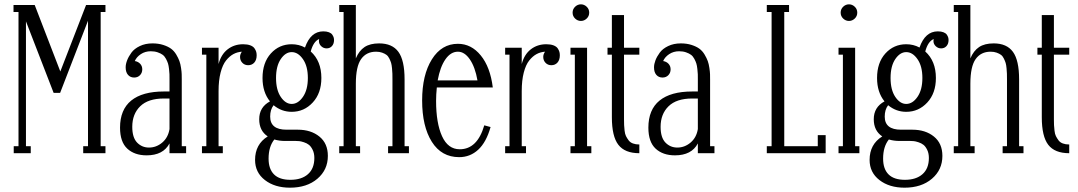

<svg xmlns="http://www.w3.org/2000/svg" viewBox="-20 -703 4948 881"><path d="M375 -680.2H463.9V-647.9H441.9V-32.2H463.9V0H361.8V-32.2H383.8V-607.9L255.9 -276.9H226.1L99.1 -605V-32.2H121.1V0H43V-32.2H64.9V-647.9H42V-680.2H139.2L256.8 -375Z M814 -338.9V-32.2H834V0H757.8V-44.9Q729 9.8 652.8 9.8Q597.2 9.8 564 -21Q530.8 -51.8 530.8 -117.2Q530.8 -199.7 582 -241.5Q633.3 -283.2 731.9 -283.2H757.8V-338.9Q757.8 -354 757.6 -362.3Q757.3 -370.6 755.6 -386.2Q753.9 -401.9 751 -411.4Q748 -420.9 741.7 -432.9Q735.4 -444.8 726.6 -451.4Q717.8 -458 703.6 -462.9Q689.5 -467.8 671.9 -467.8Q646 -467.8 626.2 -454.6Q606.4 -441.4 598.6 -422.9Q613.8 -420.4 623.3 -410.2Q632.8 -399.9 632.8 -384.8Q632.8 -368.7 622.3 -357.9Q611.8 -347.2 595.7 -347.2Q578.1 -347.2 567.4 -359.4Q556.6 -371.6 556.6 -394Q556.6 -408.7 563.2 -426Q569.8 -443.4 583 -461.4Q596.2 -479.5 621.6 -491.7Q647 -503.9 679.7 -503.9Q707 -503.9 729 -496.8Q751 -489.7 764.9 -479.5Q778.8 -469.2 788.6 -452.9Q798.3 -436.5 803.2 -423.1Q808.1 -409.7 810.8 -390.9Q813.5 -372.1 813.7 -362.5Q814 -353 814 -338.9ZM663.6 -25.9Q697.3 -25.9 724.4 -48.8Q751.5 -71.8 757.8 -110.8V-251H731.9Q659.7 -251 623.3 -215.3Q586.9 -179.7 586.9 -121.1Q586.9 -71.8 609.1 -48.8Q631.3 -25.9 663.6 -25.9Z M1095.7 -500Q1115.2 -500 1128.7 -494.9Q1142.1 -489.7 1147.9 -481Q1153.8 -472.2 1155.8 -464.8Q1157.7 -457.5 1157.7 -449.2Q1157.7 -428.2 1147 -416Q1136.2 -403.8 1118.7 -403.8Q1102.5 -403.8 1092 -414.8Q1081.5 -425.8 1081.5 -441.9Q1081.5 -454.1 1089.8 -465.8Q1068.8 -464.4 1051 -454.8Q1033.2 -445.3 1017.3 -425.5Q1001.5 -405.8 992.2 -369.9Q982.9 -334 982.9 -285.2V-32.2H1002.4V0H906.7V-32.2H926.8V-452.1H906.7V-483.9H982.9V-409.2Q994.6 -453.6 1024.7 -476.8Q1054.7 -500 1095.7 -500Z M1478.5 -481Q1464.4 -481 1453.9 -491Q1443.4 -501 1443.4 -515.1Q1443.4 -521 1444.3 -523.9Q1418 -512.7 1405.8 -466.8Q1454.6 -422.9 1454.6 -345.2Q1454.6 -275.4 1415 -232.7Q1375.5 -189.9 1318.4 -189.9Q1272 -189.9 1235.4 -220.2Q1219.7 -200.2 1219.7 -168Q1219.7 -107.9 1294.4 -107.9H1346.7Q1406.7 -107.9 1445.6 -76.4Q1484.4 -44.9 1484.4 12.2Q1484.4 76.2 1436.3 117.2Q1388.2 158.2 1310.5 158.2Q1240.7 158.2 1195.6 123.3Q1150.4 88.4 1150.4 30.8Q1150.4 -41 1208.5 -77.1Q1169.4 -103 1169.4 -155.8Q1169.4 -211.4 1218.8 -237.8Q1184.6 -279.8 1184.6 -345.2Q1184.6 -415.5 1222.9 -457.8Q1261.2 -500 1318.4 -500Q1351.6 -500 1379.4 -484.9Q1405.3 -559.1 1463.4 -559.1Q1479 -559.1 1489.5 -554.9Q1500 -550.8 1504.6 -543.9Q1509.3 -537.1 1511 -531.2Q1512.7 -525.4 1512.7 -519Q1512.7 -502 1503.2 -491.5Q1493.7 -481 1478.5 -481ZM1318.4 -226.1Q1347.7 -226.1 1370.1 -258.5Q1392.6 -291 1392.6 -345.2Q1392.6 -399.4 1370.1 -431.6Q1347.7 -463.9 1318.4 -463.9Q1290 -463.9 1268.3 -431.9Q1246.6 -399.9 1246.6 -345.2Q1246.6 -290.5 1268.3 -258.3Q1290 -226.1 1318.4 -226.1ZM1337.4 -56.2H1288.6Q1261.2 -56.2 1238.8 -63Q1212.4 -30.3 1212.4 24.9Q1212.4 72.3 1237.3 97.2Q1262.2 122.1 1312.5 122.1Q1363.8 122.1 1393.1 96.2Q1422.4 70.3 1422.4 22Q1422.4 0.5 1414.8 -15.1Q1407.2 -30.8 1397.7 -38.3Q1388.2 -45.9 1374.5 -50.3Q1360.8 -54.7 1353.3 -55.4Q1345.7 -56.2 1337.4 -56.2Z M1836.4 -338.9V-32.2H1856.4V0H1760.7V-32.2H1780.8V-338.9Q1780.8 -356 1780.5 -365Q1780.3 -374 1778.8 -389.6Q1777.3 -405.3 1774.7 -414.1Q1772 -422.9 1766.6 -434.1Q1761.2 -445.3 1753.4 -451.2Q1745.6 -457 1733.4 -461.4Q1721.2 -465.8 1705.6 -465.8Q1661.1 -465.8 1637 -431.9Q1612.8 -397.9 1612.8 -318.8V-32.2H1632.3V0H1536.6V-32.2H1556.6V-647.9H1536.6V-680.2H1612.8V-435.1Q1627.4 -470.2 1652.8 -487.1Q1678.2 -503.9 1719.7 -503.9Q1779.8 -503.9 1808.1 -465.1Q1836.4 -426.3 1836.4 -338.9Z M2089.4 -18.1Q2170.4 -18.1 2202.1 -127.9L2231 -120.1Q2211.4 -50.3 2174.3 -16.1Q2137.2 18.1 2086.9 18.1Q2005.9 18.1 1961.4 -52.5Q1917 -123 1917 -242.2Q1917 -359.4 1961.7 -430.7Q2006.3 -502 2081.1 -502Q2142.6 -502 2186 -448.7Q2229.5 -395.5 2241.2 -301.8H1984.4Q1981 -268.6 1981 -240.2Q1981 -138.2 2008.3 -78.1Q2035.6 -18.1 2089.4 -18.1ZM2081.1 -465.8Q2048.3 -465.8 2023.9 -430.9Q1999.5 -396 1988.3 -334H2170.9Q2160.2 -395 2136 -430.4Q2111.8 -465.8 2081.1 -465.8Z M2486.8 -500Q2506.3 -500 2519.8 -494.9Q2533.2 -489.7 2539.1 -481Q2544.9 -472.2 2546.9 -464.8Q2548.8 -457.5 2548.8 -449.2Q2548.8 -428.2 2538.1 -416Q2527.3 -403.8 2509.8 -403.8Q2493.7 -403.8 2483.2 -414.8Q2472.7 -425.8 2472.7 -441.9Q2472.7 -454.1 2481 -465.8Q2460 -464.4 2442.1 -454.8Q2424.3 -445.3 2408.4 -425.5Q2392.6 -405.8 2383.3 -369.9Q2374 -334 2374 -285.2V-32.2H2393.6V0H2297.9V-32.2H2317.9V-452.1H2297.9V-483.9H2374V-409.2Q2385.7 -453.6 2415.8 -476.8Q2445.8 -500 2486.8 -500Z M2672.1 -617.9Q2660.6 -606.9 2645.5 -606.9Q2630.4 -606.9 2618.9 -617.9Q2607.4 -628.9 2607.4 -645Q2607.4 -661.1 2618.9 -672.1Q2630.4 -683.1 2645.5 -683.1Q2660.6 -683.1 2672.1 -672.1Q2683.6 -661.1 2683.6 -645Q2683.6 -628.9 2672.1 -617.9ZM2693.4 0H2597.7V-32.2H2617.7V-452.1H2597.7V-483.9H2673.8V-32.2H2693.4Z M2913.6 -483.9V-452.1H2843.3V-154.8Q2843.3 -138.2 2843.8 -128.9Q2844.2 -119.6 2845.9 -103.8Q2847.7 -87.9 2852.3 -78.6Q2856.9 -69.3 2864.3 -59.3Q2871.6 -49.3 2884.3 -44.7Q2897 -40 2913.6 -40V0Q2847.2 0 2817.4 -38.6Q2787.6 -77.1 2787.6 -165V-452.1H2767.6V-483.9H2787.6V-633.8H2843.3V-483.9Z M3238.3 -338.9V-32.2H3258.3V0H3182.1V-44.9Q3153.3 9.8 3077.1 9.8Q3021.5 9.8 2988.3 -21Q2955.1 -51.8 2955.1 -117.2Q2955.1 -199.7 3006.3 -241.5Q3057.6 -283.2 3156.2 -283.2H3182.1V-338.9Q3182.1 -354 3181.9 -362.3Q3181.6 -370.6 3179.9 -386.2Q3178.2 -401.9 3175.3 -411.4Q3172.4 -420.9 3166 -432.9Q3159.7 -444.8 3150.9 -451.4Q3142.1 -458 3127.9 -462.9Q3113.8 -467.8 3096.2 -467.8Q3070.3 -467.8 3050.5 -454.6Q3030.8 -441.4 3022.9 -422.9Q3038.1 -420.4 3047.6 -410.2Q3057.1 -399.9 3057.1 -384.8Q3057.1 -368.7 3046.6 -357.9Q3036.1 -347.2 3020 -347.2Q3002.4 -347.2 2991.7 -359.4Q2981 -371.6 2981 -394Q2981 -408.7 2987.5 -426Q2994.1 -443.4 3007.3 -461.4Q3020.5 -479.5 3045.9 -491.7Q3071.3 -503.9 3104 -503.9Q3131.3 -503.9 3153.3 -496.8Q3175.3 -489.7 3189.2 -479.5Q3203.1 -469.2 3212.9 -452.9Q3222.7 -436.5 3227.5 -423.1Q3232.4 -409.7 3235.1 -390.9Q3237.8 -372.1 3238 -362.5Q3238.3 -353 3238.3 -338.9ZM3087.9 -25.9Q3121.6 -25.9 3148.7 -48.8Q3175.8 -71.8 3182.1 -110.8V-251H3156.2Q3084 -251 3047.6 -215.3Q3011.2 -179.7 3011.2 -121.1Q3011.2 -71.8 3033.4 -48.8Q3055.7 -25.9 3087.9 -25.9Z M3768.6 0H3498.5V-32.2H3520.5V-647.9H3498.5V-680.2H3600.6V-647.9H3578.6V-32.2H3732.4V-83H3768.6Z M3902.1 -617.9Q3890.6 -606.9 3875.5 -606.9Q3860.4 -606.9 3848.9 -617.9Q3837.4 -628.9 3837.4 -645Q3837.4 -661.1 3848.9 -672.1Q3860.4 -683.1 3875.5 -683.1Q3890.6 -683.1 3902.1 -672.1Q3913.6 -661.1 3913.6 -645Q3913.6 -628.9 3902.1 -617.9ZM3923.3 0H3827.6V-32.2H3847.7V-452.1H3827.6V-483.9H3903.8V-32.2H3923.3Z M4298.3 -481Q4284.2 -481 4273.7 -491Q4263.2 -501 4263.2 -515.1Q4263.2 -521 4264.2 -523.9Q4237.8 -512.7 4225.6 -466.8Q4274.4 -422.9 4274.4 -345.2Q4274.4 -275.4 4234.9 -232.7Q4195.3 -189.9 4138.2 -189.9Q4091.8 -189.9 4055.2 -220.2Q4039.6 -200.2 4039.6 -168Q4039.6 -107.9 4114.3 -107.9H4166.5Q4226.6 -107.9 4265.4 -76.4Q4304.2 -44.9 4304.2 12.2Q4304.2 76.2 4256.1 117.2Q4208 158.2 4130.4 158.2Q4060.5 158.2 4015.4 123.3Q3970.2 88.4 3970.2 30.8Q3970.2 -41 4028.3 -77.1Q3989.3 -103 3989.3 -155.8Q3989.3 -211.4 4038.6 -237.8Q4004.4 -279.8 4004.4 -345.2Q4004.4 -415.5 4042.7 -457.8Q4081.1 -500 4138.2 -500Q4171.4 -500 4199.2 -484.9Q4225.1 -559.1 4283.2 -559.1Q4298.8 -559.1 4309.3 -554.9Q4319.8 -550.8 4324.5 -543.9Q4329.1 -537.1 4330.8 -531.2Q4332.5 -525.4 4332.5 -519Q4332.5 -502 4323 -491.5Q4313.5 -481 4298.3 -481ZM4138.2 -226.1Q4167.5 -226.1 4189.9 -258.5Q4212.4 -291 4212.4 -345.2Q4212.4 -399.4 4189.9 -431.6Q4167.5 -463.9 4138.2 -463.9Q4109.9 -463.9 4088.1 -431.9Q4066.4 -399.9 4066.4 -345.2Q4066.4 -290.5 4088.1 -258.3Q4109.9 -226.1 4138.2 -226.1ZM4157.2 -56.2H4108.4Q4081.1 -56.2 4058.6 -63Q4032.2 -30.3 4032.2 24.9Q4032.2 72.3 4057.1 97.2Q4082 122.1 4132.3 122.1Q4183.6 122.1 4212.9 96.2Q4242.2 70.3 4242.2 22Q4242.2 0.5 4234.6 -15.1Q4227.1 -30.8 4217.5 -38.3Q4208 -45.9 4194.3 -50.3Q4180.7 -54.7 4173.1 -55.4Q4165.5 -56.2 4157.2 -56.2Z M4656.2 -338.9V-32.2H4676.3V0H4580.6V-32.2H4600.6V-338.9Q4600.6 -356 4600.3 -365Q4600.1 -374 4598.6 -389.6Q4597.2 -405.3 4594.5 -414.1Q4591.8 -422.9 4586.4 -434.1Q4581.1 -445.3 4573.2 -451.2Q4565.4 -457 4553.2 -461.4Q4541 -465.8 4525.4 -465.8Q4481 -465.8 4456.8 -431.9Q4432.6 -397.9 4432.6 -318.8V-32.2H4452.1V0H4356.4V-32.2H4376.5V-647.9H4356.4V-680.2H4432.6V-435.1Q4447.3 -470.2 4472.7 -487.1Q4498 -503.9 4539.6 -503.9Q4599.6 -503.9 4627.9 -465.1Q4656.2 -426.3 4656.2 -338.9Z M4886.2 -483.9V-452.1H4815.9V-154.8Q4815.9 -138.2 4816.4 -128.9Q4816.9 -119.6 4818.6 -103.8Q4820.3 -87.9 4825 -78.6Q4829.6 -69.3 4836.9 -59.3Q4844.2 -49.3 4856.9 -44.7Q4869.6 -40 4886.2 -40V0Q4819.8 0 4790 -38.6Q4760.3 -77.1 4760.3 -165V-452.1H4740.2V-483.9H4760.3V-633.8H4815.9V-483.9Z"/></svg>

Font: Margherita Light
Style: Regular
Weight: 300
Designer: James Puckett
Foundry: Dunwich Type Founders
Version: Version 1.008;hotconv 1.0.109;makeotfexe 2.5.65596